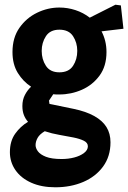

<svg xmlns="http://www.w3.org/2000/svg" viewBox="-20 -523 544 815"><path d="M215 272Q156 272 112.5 252.5Q69 233 45.5 199Q22 165 22 123Q22 76 44.5 44.5Q67 13 99 -6Q88 -18 81.5 -34.5Q75 -51 75 -73Q75 -99 85.5 -119.5Q96 -140 112 -155Q78 -177 55.5 -213.5Q33 -250 33 -302Q33 -363 62.5 -405Q92 -447 137.5 -469Q183 -491 232 -491Q267 -491 300.5 -480Q334 -469 361 -448L470 -503L493 -500L504 -401L411 -390Q421 -371 426.5 -349Q432 -327 432 -302Q432 -242 402.5 -202Q373 -162 327.5 -142Q282 -122 232 -122Q225 -122 218.5 -122Q212 -122 206 -123L188 -96L190 -82L292 -61Q345 -50 380 -30.5Q415 -11 432 16.5Q449 44 449 81Q449 141 417.5 184Q386 227 333 249.5Q280 272 215 272ZM242 152Q270 152 295 145.5Q320 139 336.5 126.5Q353 114 353 98Q353 83 336 74.5Q319 66 291.5 60.5Q264 55 232 49.5Q200 44 170 34Q148 47 139.5 62.5Q131 78 131 93Q131 106 141 119.5Q151 133 175 142.5Q199 152 242 152ZM232 -216Q272 -216 290 -243.5Q308 -271 308 -307Q308 -342 290 -369.5Q272 -397 232 -397Q193 -397 175 -369.5Q157 -342 157 -307Q157 -271 175 -243.5Q193 -216 232 -216Z"/></svg>

Font: Kreon Light
Style: Regular
Weight: 300
Designer: Julia Petretta
Foundry: Julia Petretta and Eli Heuer
Version: Version 2.002